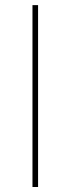

<svg xmlns="http://www.w3.org/2000/svg" viewBox="-20 -748 282 768"><path d="M132.3 -727.5V0H109.9V-727.5Z"/></svg>

Font: Inter 16pt Thin
Style: Regular
Weight: 250
Version: Version 4.001;git-66647c0bb